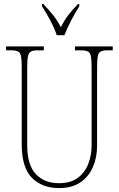

<svg xmlns="http://www.w3.org/2000/svg" viewBox="-20 -951 608 981"><path d="M281 10Q196 10 143.5 -42Q91 -94 91 -214V-608Q91 -646 87.5 -664Q84 -682 72 -688Q60 -694 35 -694H11V-714H204V-694H175Q150 -694 138.5 -688Q127 -682 123 -663.5Q119 -645 119 -606V-210Q119 -108 163 -61.5Q207 -15 281 -15Q342 -15 378.5 -43Q415 -71 431.5 -115Q448 -159 448 -207V-607Q448 -645 444.5 -663.5Q441 -682 429 -688Q417 -694 392 -694H363V-714H556V-694H532Q507 -694 495 -688Q483 -682 479.5 -663.5Q476 -645 476 -607V-205Q476 -147 455 -98Q434 -49 391 -19.5Q348 10 281 10ZM270 -771Q259 -805 236.5 -847.5Q214 -890 195 -918V-931H201Q231 -899 251.5 -873.5Q272 -848 291 -812Q309 -848 328.5 -873.5Q348 -899 379 -931H385V-918Q366 -890 344 -847.5Q322 -805 309 -771Z"/></svg>

Font: Noto Serif Condensed Thin
Style: Regular
Weight: 100
Width: 3
Designer: Monotype Design Team
Foundry: Monotype Imaging Inc.
Version: Version 2.013; ttfautohint (v1.8.4.7-5d5b)